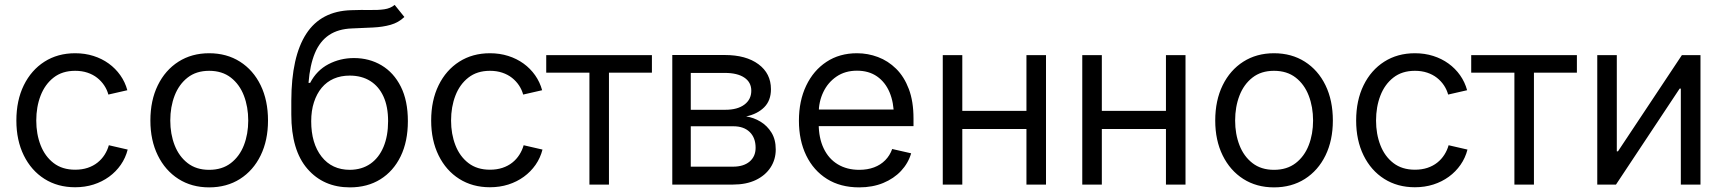

<svg xmlns="http://www.w3.org/2000/svg" viewBox="-20 -770 7189 801"><path d="M293.5 11.2Q220.7 11.2 165.5 -23.7Q110.4 -58.6 79.3 -121.6Q48.3 -184.6 48.3 -267.1Q48.3 -351.1 79.3 -414.3Q110.4 -477.5 165.5 -512.7Q220.7 -547.9 293.5 -547.9Q334.5 -547.9 369.9 -536.6Q405.3 -525.4 433.6 -504.9Q461.9 -484.4 481.9 -456.1Q502 -427.7 511.2 -393.6L432.1 -375.5Q426.8 -395.5 414.8 -413.6Q402.8 -431.6 385.5 -445.3Q368.2 -459 345 -466.8Q321.8 -474.6 293.5 -474.6Q239.7 -474.6 203.6 -446.3Q167.5 -418 149.4 -371.1Q131.3 -324.2 131.3 -267.1Q131.3 -210.9 149.4 -164.3Q167.5 -117.7 203.6 -89.8Q239.7 -62 293.5 -62Q322.3 -62 345.7 -69.8Q369.1 -77.6 386.7 -91.6Q404.3 -105.5 416.3 -124.3Q428.2 -143.1 434.1 -164.1L512.7 -146Q503.9 -111.3 483.9 -82.5Q463.9 -53.7 435.1 -32.7Q406.2 -11.7 370.4 -0.2Q334.5 11.2 293.5 11.2Z M852.5 11.7Q779.8 11.7 724.6 -23.4Q669.4 -58.6 638.4 -121.6Q607.4 -184.6 607.4 -267.1Q607.4 -351.1 638.4 -414.3Q669.4 -477.5 724.6 -512.7Q779.8 -547.9 852.5 -547.9Q925.8 -547.9 981.2 -512.7Q1036.6 -477.5 1067.4 -414.3Q1098.1 -351.1 1098.1 -267.1Q1098.1 -184.6 1067.4 -121.6Q1036.6 -58.6 981.2 -23.4Q925.8 11.7 852.5 11.7ZM852.5 -61.5Q906.7 -61.5 943.1 -89.6Q979.5 -117.7 997.6 -164.3Q1015.6 -210.9 1015.6 -267.1Q1015.6 -323.7 997.6 -370.8Q979.5 -418 943.1 -446.3Q906.7 -474.6 852.5 -474.6Q798.8 -474.6 762.7 -446.3Q726.6 -418 708.5 -371.1Q690.4 -324.2 690.4 -267.1Q690.4 -210.9 708.5 -164.3Q726.6 -117.7 762.7 -89.6Q798.8 -61.5 852.5 -61.5Z M1626.5 -749.5 1667 -699.2Q1642.6 -675.8 1609.6 -666.5Q1576.7 -657.2 1536.6 -655.3Q1496.6 -653.3 1448.7 -651.4Q1391.1 -649.4 1352.8 -623.8Q1314.5 -598.1 1293.7 -548.3Q1272.9 -498.5 1267.1 -424.3H1273.9Q1301.3 -476.6 1350.3 -502.2Q1399.4 -527.8 1456.5 -527.8Q1520.5 -527.8 1571.5 -497.6Q1622.6 -467.3 1652.1 -408.7Q1681.6 -350.1 1681.6 -264.6Q1681.6 -179.7 1651.4 -117.7Q1621.1 -55.7 1566.9 -22Q1512.7 11.7 1439.9 11.7Q1329.6 11.7 1262.5 -65.7Q1195.3 -143.1 1195.3 -292.5V-349.6Q1195.8 -533.7 1257.6 -628.9Q1319.3 -724.1 1445.8 -727.5Q1488.3 -729 1522.5 -728.3Q1556.6 -727.5 1582.8 -731.2Q1608.9 -734.9 1626.5 -749.5ZM1439.9 -61.5Q1489.7 -62 1525.4 -86.9Q1561 -111.8 1580.1 -157.5Q1599.1 -203.1 1599.1 -264.6Q1599.1 -325.2 1579.8 -367.4Q1560.5 -409.7 1524.7 -432.1Q1488.8 -454.6 1439 -454.6Q1401.9 -454.6 1372.3 -441.7Q1342.8 -428.7 1322 -403.8Q1301.3 -378.9 1289.8 -343.5Q1278.3 -308.1 1278.3 -264.2Q1278.3 -171.9 1321.5 -116.7Q1364.7 -61.5 1439.9 -61.5Z M2023.9 11.2Q1951.2 11.2 1896 -23.7Q1840.8 -58.6 1809.8 -121.6Q1778.8 -184.6 1778.8 -267.1Q1778.8 -351.1 1809.8 -414.3Q1840.8 -477.5 1896 -512.7Q1951.2 -547.9 2023.9 -547.9Q2064.9 -547.9 2100.3 -536.6Q2135.7 -525.4 2164.1 -504.9Q2192.4 -484.4 2212.4 -456.1Q2232.4 -427.7 2241.7 -393.6L2162.6 -375.5Q2157.2 -395.5 2145.3 -413.6Q2133.3 -431.6 2116 -445.3Q2098.6 -459 2075.4 -466.8Q2052.2 -474.6 2023.9 -474.6Q1970.2 -474.6 1934.1 -446.3Q1897.9 -418 1879.9 -371.1Q1861.8 -324.2 1861.8 -267.1Q1861.8 -210.9 1879.9 -164.3Q1897.9 -117.7 1934.1 -89.8Q1970.2 -62 2023.9 -62Q2052.7 -62 2076.2 -69.8Q2099.6 -77.6 2117.2 -91.6Q2134.8 -105.5 2146.7 -124.3Q2158.7 -143.1 2164.6 -164.1L2243.2 -146Q2234.4 -111.3 2214.4 -82.5Q2194.3 -53.7 2165.5 -32.7Q2136.7 -11.7 2100.8 -0.2Q2064.9 11.2 2023.9 11.2Z M2439 0V-466.8H2258.8V-540H2699.7V-466.8H2520.5V0Z M2784.7 0V-540.5H3003.9Q3092.3 -540.5 3144.3 -502Q3196.3 -463.4 3196.3 -397.9Q3196.3 -350.6 3168.2 -322.5Q3140.1 -294.4 3092.8 -284.2Q3124 -279.8 3152.3 -262.7Q3180.7 -245.6 3198.5 -216.8Q3216.3 -188 3216.3 -146.5Q3216.3 -104.5 3194.6 -71.3Q3172.9 -38.1 3133.1 -19Q3093.3 0 3038.1 0ZM2861.8 -74.7H3038.1Q3082 -74.7 3107.2 -95.9Q3132.3 -117.2 3132.3 -153.3Q3132.3 -195.3 3107.7 -219.2Q3083 -243.2 3039.6 -243.2H2861.8ZM2861.8 -312H3005.9Q3056.6 -312 3085.4 -333.5Q3114.3 -355 3114.3 -391.6Q3114.3 -426.8 3085.2 -446.3Q3056.2 -465.8 3003.9 -465.8H2861.8Z M3564.5 11.7Q3486.3 11.7 3430.2 -23.4Q3374 -58.6 3343.5 -121.3Q3313 -184.1 3313 -266.6Q3313 -349.1 3343.3 -412.6Q3373.5 -476.1 3428 -512Q3482.4 -547.9 3555.2 -547.9Q3600.6 -547.9 3642.8 -532Q3685.1 -516.1 3718.5 -483.2Q3752 -450.2 3771.5 -398.7Q3791 -347.2 3791 -275.9V-243.7H3365.7V-313H3746.6L3709 -287.6Q3709 -342.3 3691.2 -384.8Q3673.3 -427.2 3638.9 -451.2Q3604.5 -475.1 3555.2 -475.1Q3505.9 -475.1 3470 -450.7Q3434.1 -426.3 3414.8 -386Q3395.5 -345.7 3395.5 -297.4V-254.4Q3395.5 -194.3 3416.3 -150.9Q3437 -107.4 3475.1 -84.5Q3513.2 -61.5 3564.5 -61.5Q3599.1 -61.5 3626.5 -71.8Q3653.8 -82 3673.1 -101.6Q3692.4 -121.1 3702.1 -148.4L3781.2 -130.4Q3769 -88.9 3739 -56.9Q3709 -24.9 3664.6 -6.6Q3620.1 11.7 3564.5 11.7Z M4281.2 -307.6V-231.9H3974.6V-307.6ZM3994.6 -540V0H3913.1V-540ZM4343.8 -540V0H4262.2V-540Z M4863.3 -307.6V-231.9H4556.6V-307.6ZM4576.7 -540V0H4495.1V-540ZM4925.8 -540V0H4844.2V-540Z M5294.9 11.7Q5222.2 11.7 5167 -23.4Q5111.8 -58.6 5080.8 -121.6Q5049.8 -184.6 5049.8 -267.1Q5049.8 -351.1 5080.8 -414.3Q5111.8 -477.5 5167 -512.7Q5222.2 -547.9 5294.9 -547.9Q5368.2 -547.9 5423.6 -512.7Q5479 -477.5 5509.8 -414.3Q5540.5 -351.1 5540.5 -267.1Q5540.5 -184.6 5509.8 -121.6Q5479 -58.6 5423.6 -23.4Q5368.2 11.7 5294.9 11.7ZM5294.9 -61.5Q5349.1 -61.5 5385.5 -89.6Q5421.9 -117.7 5439.9 -164.3Q5458 -210.9 5458 -267.1Q5458 -323.7 5439.9 -370.8Q5421.9 -418 5385.5 -446.3Q5349.1 -474.6 5294.9 -474.6Q5241.2 -474.6 5205.1 -446.3Q5168.9 -418 5150.9 -371.1Q5132.8 -324.2 5132.8 -267.1Q5132.8 -210.9 5150.9 -164.3Q5168.9 -117.7 5205.1 -89.6Q5241.2 -61.5 5294.9 -61.5Z M5882.8 11.2Q5810.1 11.2 5754.9 -23.7Q5699.7 -58.6 5668.7 -121.6Q5637.7 -184.6 5637.7 -267.1Q5637.7 -351.1 5668.7 -414.3Q5699.7 -477.5 5754.9 -512.7Q5810.1 -547.9 5882.8 -547.9Q5923.8 -547.9 5959.2 -536.6Q5994.6 -525.4 6022.9 -504.9Q6051.3 -484.4 6071.3 -456.1Q6091.3 -427.7 6100.6 -393.6L6021.5 -375.5Q6016.1 -395.5 6004.2 -413.6Q5992.2 -431.6 5974.9 -445.3Q5957.5 -459 5934.3 -466.8Q5911.1 -474.6 5882.8 -474.6Q5829.1 -474.6 5793 -446.3Q5756.8 -418 5738.8 -371.1Q5720.7 -324.2 5720.7 -267.1Q5720.7 -210.9 5738.8 -164.3Q5756.8 -117.7 5793 -89.8Q5829.1 -62 5882.8 -62Q5911.6 -62 5935.1 -69.8Q5958.5 -77.6 5976.1 -91.6Q5993.7 -105.5 6005.6 -124.3Q6017.6 -143.1 6023.4 -164.1L6102.1 -146Q6093.3 -111.3 6073.2 -82.5Q6053.2 -53.7 6024.4 -32.7Q5995.6 -11.7 5959.7 -0.2Q5923.8 11.2 5882.8 11.2Z M6297.9 0V-466.8H6117.7V-540H6558.6V-466.8H6379.4V0Z M7074.2 0H6992.2V-400.4H6987.3L6721.7 0H6643.6V-540H6725.1V-138.7H6730L6996.6 -540H7074.2Z"/></svg>

Font: V-Inter
Style: Regular-375
Weight: 375
Designer: Rasmus Andersson
Foundry: rsms
Version: Version 4.000;git-4146feb